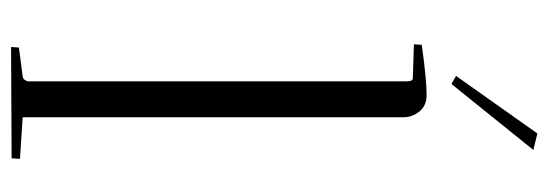

<svg xmlns="http://www.w3.org/2000/svg" viewBox="-342 -648 991 347"><g transform="rotate(90 153.5 -474.5)"><path d="M191.9 -709V-20L267.1 -15.1Q267.1 -14.6 266.6 -7.6Q266.1 -0.5 266.1 0L64.9 1Q64.9 -1.5 65.4 -6.1Q65.9 -10.7 65.9 -13.2L118.2 -20Q125 -21 127 -29.8V-713.9Q127 -725.1 121.1 -725.1L60.1 -727.1L61 -741.2Q122.6 -750 151.9 -750Q170.9 -750 181.4 -737.1Q191.9 -724.1 191.9 -709ZM221.2 -950.2 251 -942.9 131.8 -794.9 117.2 -803.2Z"/></g></svg>

Font: Antic Didone
Style: Regular
Weight: 400
Designer: Santiago Orozco
Foundry: Santiago Orozco
Version: Version 2.000